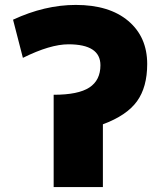

<svg xmlns="http://www.w3.org/2000/svg" viewBox="-20 -760 661 780"><path d="M288 -740Q424 -740 501 -675Q578 -610 578 -500Q578 -406 536.5 -348.5Q495 -291 398 -255V0H198V-375Q298 -375 343 -404.5Q388 -434 388 -495Q388 -580 258 -580Q184 -580 73 -525L33 -680Q162 -740 288 -740Z"/></svg>

Font: M PLUS 1p Black
Style: Regular
Weight: 900
Version: Version 1.061